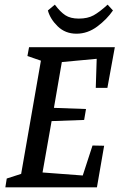

<svg xmlns="http://www.w3.org/2000/svg" viewBox="-20 -806 514 826"><path d="M392 -428 396 -553 246 -539 212 -342 350 -337 342 -290 202 -285 163 -64 336 -51 378 -180 428 -179 397 0H3L9 -38L71 -58L156 -545L98 -565L105 -603H474L442 -428ZM186 -761 216 -786Q239 -755 261 -740.5Q283 -726 319 -726Q357 -726 382.5 -740Q408 -754 443 -786L466 -761Q440 -723 398.5 -692Q357 -661 309 -661Q261 -661 228.5 -692.5Q196 -724 186 -761Z"/></svg>

Font: Grenze
Style: Italic
Weight: 400
Italic angle: -10°
Designer: Renata Polastri
Foundry: Omnibus-Type
Version: Version 1.002; ttfautohint (v1.8)